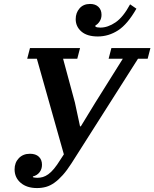

<svg xmlns="http://www.w3.org/2000/svg" viewBox="-20 -942 783 974"><path d="M168 12Q116 12 85 -14.5Q54 -41 54 -83Q54 -117 75.5 -139.5Q97 -162 132 -162Q161 -162 177 -147Q193 -132 193 -106Q193 -84 180.5 -68Q168 -52 147 -47V-43Q151 -42 156 -41Q161 -40 169 -40Q184 -40 197.5 -44Q211 -48 225 -58Q239 -68 254 -86Q269 -104 287 -133L304 -159L167 -644H118L132 -698H386L372 -644H300L360 -422L386 -301H390L462 -419L603 -644H531L545 -698H743L729 -644H680L343 -114Q320 -78 298.5 -54Q277 -30 256 -15Q235 0 213.5 6Q192 12 168 12ZM476 -757Q422 -757 393 -782Q364 -807 364 -845Q364 -877 383.5 -899.5Q403 -922 437 -922Q464 -922 479.5 -907Q495 -892 495 -867Q495 -848 485.5 -833.5Q476 -819 464 -813V-807Q471 -802 489 -802Q527 -802 566 -828.5Q605 -855 640 -920L672 -898Q627 -819 579 -788Q531 -757 476 -757Z"/></svg>

Font: IBM Plex Serif SmBld
Style: Italic
Weight: 600
Italic angle: -14°
Designer: Mike Abbink, Paul van der Laan, Pieter van Rosmalen
Foundry: Bold Monday
Version: Version 3.001